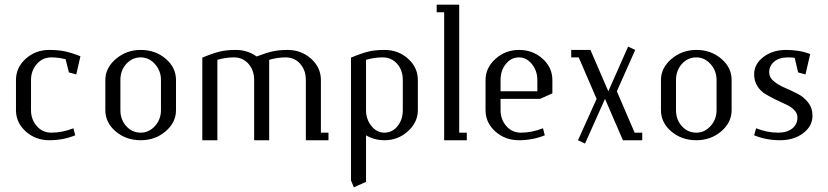

<svg xmlns="http://www.w3.org/2000/svg" viewBox="-20 -596 3521 816"><path d="M47.9 -127.9V-255.9Q47.9 -309.1 89.4 -346.4Q130.9 -383.8 189.9 -383.8Q227.5 -383.8 256.1 -377.7Q284.7 -371.6 321.8 -356.9L304.2 -279.8L272.9 -288.1L258.8 -344.2Q228 -352.1 198.2 -352.1Q160.6 -352.1 136.2 -323.7Q111.8 -295.4 111.8 -255.9V-127.9Q111.8 -88.4 136.2 -60.3Q160.6 -32.2 198.2 -32.2Q245.1 -32.2 292 -50.8L299.8 -21Q248.5 0 189.9 0Q130.9 0 89.4 -37.4Q47.9 -74.7 47.9 -127.9Z M427.7 -127.9V-255.9Q427.7 -307.6 472.7 -345.7Q517.6 -383.8 578.1 -383.8Q640.1 -383.8 684.1 -346.4Q728 -309.1 728 -255.9V-127.9Q728 -75.7 683.8 -37.8Q639.6 0 578.1 0Q515.6 0 471.7 -37.4Q427.7 -74.7 427.7 -127.9ZM491.7 -127.9Q491.7 -87.4 516.6 -59.8Q541.5 -32.2 578.1 -32.2Q613.3 -32.2 638.7 -60.5Q664.1 -88.9 664.1 -127.9V-255.9Q664.1 -294.9 638.7 -323.5Q613.3 -352.1 578.1 -352.1Q541.5 -352.1 516.6 -324.2Q491.7 -296.4 491.7 -255.9Z M839.8 0V-351.1Q884.3 -369.6 913.3 -376.7Q942.4 -383.8 981.9 -383.8Q1031.7 -383.8 1070.8 -356Q1109.9 -371.1 1137.7 -377.4Q1165.5 -383.8 1201.7 -383.8Q1260.7 -383.8 1302.2 -346.4Q1343.8 -309.1 1343.8 -255.9V-32.2H1376V0H1279.8V-255.9Q1279.8 -297.4 1255.9 -324.7Q1231.9 -352.1 1193.8 -352.1Q1159.7 -352.1 1124 -341.8V0H1060.1V-255.9Q1060.1 -297.4 1036.1 -324.7Q1012.2 -352.1 974.1 -352.1Q939.9 -352.1 903.8 -341.8V0Z M1471.7 170.9V-351.1Q1516.1 -369.6 1545.2 -376.7Q1574.2 -383.8 1613.8 -383.8Q1672.9 -383.8 1714.4 -346.4Q1755.9 -309.1 1755.9 -255.9V-127.9Q1755.9 -76.2 1713.6 -38.1Q1671.4 0 1613.8 0Q1570.8 0 1535.6 -21V176.8L1483.9 200.2ZM1535.6 -127.9Q1535.6 -88.9 1558.6 -60.5Q1581.5 -32.2 1613.8 -32.2Q1647 -32.2 1669.4 -59.8Q1691.9 -87.4 1691.9 -127.9V-255.9Q1691.9 -297.4 1668 -324.7Q1644 -352.1 1606 -352.1Q1571.8 -352.1 1535.6 -341.8Z M1835.9 -543.9V-576.2H1931.6V-32.2H1963.9V0H1867.7V-543.9Z M2043.5 -127.9V-255.9Q2043.5 -307.6 2085.7 -345.7Q2127.9 -383.8 2185.5 -383.8Q2244.6 -383.8 2286.1 -346.4Q2327.6 -309.1 2327.6 -255.9V-199.2L2275.4 -175.8H2107.4V-127.9Q2107.4 -88.4 2131.8 -60.3Q2156.2 -32.2 2193.8 -32.2Q2240.7 -32.2 2287.6 -50.8L2295.4 -21Q2244.1 0 2185.5 0Q2126.5 0 2085 -37.4Q2043.5 -74.7 2043.5 -127.9ZM2107.4 -208H2263.7V-255.9Q2263.7 -294.9 2240.7 -323.5Q2217.8 -352.1 2185.5 -352.1Q2152.3 -352.1 2129.9 -324.2Q2107.4 -296.4 2107.4 -255.9Z M2407.7 -352.1V-383.8H2489.3L2565.4 -208L2649.4 -397.9L2679.7 -383.8L2601.6 -208L2677.2 -32.2H2709.5V0H2627.4L2551.3 -175.8L2466.3 14.2L2436.5 0L2515.6 -175.8L2439.5 -352.1Z M2789.1 -127.9V-255.9Q2789.1 -307.6 2834 -345.7Q2878.9 -383.8 2939.5 -383.8Q3001.5 -383.8 3045.4 -346.4Q3089.4 -309.1 3089.4 -255.9V-127.9Q3089.4 -75.7 3045.2 -37.8Q3001 0 2939.5 0Q2877 0 2833 -37.4Q2789.1 -74.7 2789.1 -127.9ZM2853 -127.9Q2853 -87.4 2877.9 -59.8Q2902.8 -32.2 2939.5 -32.2Q2974.6 -32.2 3000 -60.5Q3025.4 -88.9 3025.4 -127.9V-255.9Q3025.4 -294.9 3000 -323.5Q2974.6 -352.1 2939.5 -352.1Q2902.8 -352.1 2877.9 -324.2Q2853 -296.4 2853 -255.9Z M3185.1 -21 3193.4 -50.8Q3240.2 -32.2 3287.1 -32.2Q3325.2 -32.2 3347.2 -50Q3369.1 -67.9 3369.1 -96.2Q3369.1 -114.3 3355.5 -128.4Q3341.8 -142.6 3321.3 -151.6Q3300.8 -160.6 3277.1 -172.4Q3253.4 -184.1 3232.9 -196.3Q3212.4 -208.5 3198.7 -230.2Q3185.1 -252 3185.1 -279.8Q3185.1 -323.7 3224.4 -353.8Q3263.7 -383.8 3321.3 -383.8Q3378.9 -383.8 3423.3 -366.2L3403.3 -279.8L3372.1 -288.1L3357.4 -350.1Q3347.7 -352.1 3329.1 -352.1Q3292 -352.1 3270.5 -334.2Q3249 -316.4 3249 -288.1Q3249 -267.1 3268.1 -251.2Q3287.1 -235.4 3314 -223.6Q3340.8 -211.9 3367.9 -198.5Q3395 -185.1 3414.1 -161.1Q3433.1 -137.2 3433.1 -104Q3433.1 -60.1 3393.6 -30Q3354 0 3295.4 0Q3236.3 0 3185.1 -21Z"/></svg>

Font: Gawaa
Style: Regular
Weight: 400
Designer: T. Christopher White
Version: Version 1.0